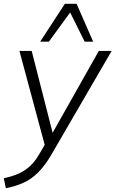

<svg xmlns="http://www.w3.org/2000/svg" viewBox="-46 -771 612 1018"><path d="M-15 227 -26 174Q22 164 56 148Q90 132 115.5 107.5Q141 83 163 45L191 -3L57 -501H122L233 -67L478 -501H546L227 48Q192 108 155.5 144Q119 180 77.5 198.5Q36 217 -15 227ZM167 -550 298 -751H360L448 -550H403L326 -705L213 -550Z"/></svg>

Font: Mulish Light
Style: Italic
Weight: 300
Italic angle: -9°
Designer: Vernon Adams
Foundry: Vernon Adams
Version: Version 3.603; ttfautohint (v1.8.3)